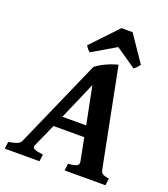

<svg xmlns="http://www.w3.org/2000/svg" viewBox="-177 -942 918 1048"><g transform="rotate(20 282.0 -418.0)"><path d="M181.2 -207 121.6 -73.7Q115.2 -58.6 129.4 -51.8Q143.6 -44.9 180.2 -40.5L174.8 0H-26.9L-21.5 -40.5Q10.3 -46.4 27.1 -52.7Q43.9 -59.1 50.3 -73.7L275.4 -584.5Q289.6 -595.7 305.4 -604.7Q321.3 -613.8 337.6 -621.1Q354 -628.4 370.1 -633.8Q386.2 -639.2 400.4 -643.1L512.7 -73.7Q514.2 -66.9 516.8 -61.5Q519.5 -56.2 524.9 -52.2Q530.3 -48.3 539.6 -45.4Q548.8 -42.5 563.5 -40.5L558.1 0H320.8L326.2 -40.5Q361.8 -43 375.2 -50.3Q388.7 -57.6 385.7 -73.7L359.9 -207ZM347.7 -271 304.2 -489.7 209.5 -271ZM515.1 -684.1Q508.3 -674.3 499.8 -665.3Q491.2 -656.2 483.4 -652.3L366.2 -732.9L229 -652.3Q224.6 -655.3 216.3 -664.8Q208 -674.3 203.1 -684.1L347.2 -835.9H411.6Z"/></g></svg>

Font: Gentium Book Basic
Style: Bold Italic
Weight: 700
Italic angle: -8°
Designer: J. Victor Gaultney and Annie Olsen
Foundry: SIL International
Version: Version 1.102; 2013; Maintenance release